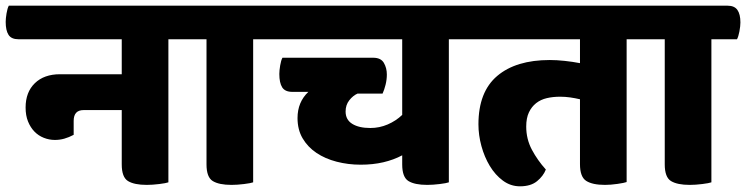

<svg xmlns="http://www.w3.org/2000/svg" viewBox="-60 -640 2623 675"><path d="M368 -379V-502H5Q-20 -502 -30 -517.5Q-40 -533 -40 -563Q-40 -575 -37 -593Q-34 -611 -29 -620H589Q613 -620 623.5 -605Q634 -590 634 -561Q634 -548 630.5 -529.5Q627 -511 622 -502H532V1Q524 4 500 7Q476 10 456 10Q412 10 390 -3.5Q368 -17 368 -62V-253H234Q199 -253 199 -215V-166Q182 -157 166 -152.5Q150 -148 133 -148Q113 -148 94 -155.5Q75 -163 61 -177.5Q47 -192 38.5 -213Q30 -234 30 -262Q30 -316 62.5 -347.5Q95 -379 151 -379Z M887 -620Q911 -620 921.5 -605Q932 -590 932 -561Q932 -548 928.5 -529.5Q925 -511 920 -502H830V1Q822 4 798 7Q774 10 754 10Q710 10 688 -3.5Q666 -17 666 -62V-502H609Q584 -502 574 -517.5Q564 -533 564 -563Q564 -575 567 -593Q570 -611 575 -620Z M1252 -437Q1279 -437 1289.5 -419Q1300 -401 1300 -378Q1300 -360 1295.5 -342Q1291 -324 1285 -311H1197Q1181 -304 1168 -287.5Q1155 -271 1155 -248Q1155 -219 1178.5 -204.5Q1202 -190 1242 -190Q1274 -190 1303 -202.5Q1332 -215 1354 -236V-502H902Q877 -502 867 -517.5Q857 -533 857 -563Q857 -575 860 -593Q863 -611 868 -620H1575Q1599 -620 1609.5 -605Q1620 -590 1620 -561Q1620 -548 1616.5 -529.5Q1613 -511 1608 -502H1518V1Q1510 4 1486 7Q1462 10 1442 10Q1398 10 1376 -3.5Q1354 -17 1354 -62V-94Q1324 -78 1287.5 -69.5Q1251 -61 1208 -61Q1164 -61 1123.5 -71.5Q1083 -82 1052.5 -102.5Q1022 -123 1004 -153.5Q986 -184 986 -225Q986 -281 1024 -317H968Q942 -317 932 -333Q922 -349 922 -380Q922 -392 925 -410Q928 -428 933 -437Z M2200 -620Q2224 -620 2234.5 -605Q2245 -590 2245 -561Q2245 -548 2241.5 -529.5Q2238 -511 2233 -502H2143V0Q2135 3 2111 6.5Q2087 10 2067 10Q2023 10 2001 -4Q1979 -18 1979 -63V-291Q1962 -295 1944.5 -297.5Q1927 -300 1909 -300Q1884 -300 1862.5 -295Q1841 -290 1825 -277.5Q1809 -265 1799.5 -245Q1790 -225 1790 -195Q1790 -151 1810 -113.5Q1830 -76 1859 -44Q1850 -21 1828 -3Q1806 15 1768 15Q1735 15 1708 -5Q1681 -25 1662 -56.5Q1643 -88 1632.5 -126.5Q1622 -165 1622 -203Q1622 -317 1688 -373Q1754 -429 1873 -429Q1897 -429 1925 -426Q1953 -423 1979 -418V-502H1595Q1570 -502 1560 -517.5Q1550 -533 1550 -563Q1550 -575 1553 -593Q1556 -611 1561 -620Z M2498 -620Q2522 -620 2532.5 -605Q2543 -590 2543 -561Q2543 -548 2539.5 -529.5Q2536 -511 2531 -502H2441V1Q2433 4 2409 7Q2385 10 2365 10Q2321 10 2299 -3.5Q2277 -17 2277 -62V-502H2220Q2195 -502 2185 -517.5Q2175 -533 2175 -563Q2175 -575 2178 -593Q2181 -611 2186 -620Z"/></svg>

Font: Baloo
Style: Regular
Weight: 400
Designer: Sarang Kulkarni and Ek Type
Foundry: Ek Type
Version: Version 1.443;PS 1.000;hotconv 16.6.51;makeotf.lib2.5.65220;